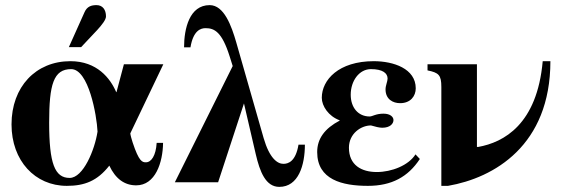

<svg xmlns="http://www.w3.org/2000/svg" viewBox="-20 -712 2193 750"><path d="M249 -528H297L360 -595C379 -616 394 -635 394 -648C394 -674 381 -692 357 -692C337 -692 320 -687 310 -664ZM618 -461H464L435 -352H434C411 -406 359 -473 255 -473C120 -473 25 -373 25 -226C25 -84 117 14 241 14C310 14 360 -5 407 -65C431 -14 466 12 512 12C587 12 616 -77 617 -154H592C589 -104 571 -78 550 -78C536 -78 523 -80 498 -156C495 -165 489 -186 489 -191ZM361 -198C350 -126 305 -17 252 -17C194 -17 172 -73 172 -233C172 -382 189 -442 258 -442C326 -442 358 -262 361 -198Z M724 -527C735 -594 765 -602 783 -602C818 -602 847 -587 877 -492L889 -454L663 0H832L933 -308L979 -110C995 -41 1018 18 1071 18C1146 18 1171 -67 1171 -147H1146C1135 -80 1105 -72 1087 -72C1064 -72 1033 -93 1010 -172L903 -546C884 -612 855 -692 799 -692C720 -692 699 -600 699 -527Z M1603 -109C1576 -66 1510 -40 1452 -40C1392 -40 1343 -67 1343 -135C1343 -190 1390 -222 1429 -222C1446 -217 1462 -213 1473 -213C1504 -213 1517 -229 1517 -243C1517 -255 1505 -268 1478 -268C1448 -268 1435 -257 1424 -257C1379 -257 1350 -292 1350 -342C1350 -396 1383 -442 1429 -442C1475 -442 1494 -426 1494 -405C1494 -394 1486 -378 1486 -363C1486 -324 1515 -309 1543 -309C1584 -309 1604 -337 1604 -367C1604 -444 1517 -473 1440 -473C1303 -473 1237 -400 1237 -330C1237 -298 1263 -258 1307 -242V-241C1248 -210 1219 -170 1219 -118C1219 -10 1317 14 1417 14C1510 14 1574 -21 1620 -91Z M2100 -473C2078 -226 1948 -156 1848 -138H1843V-461H1650V-437C1694 -428 1704 -419 1704 -372V14H1730C1910 -17 2130 -144 2130 -473Z"/></svg>

Font: XITS
Style: Bold
Weight: 700
Designer: MicroPress Inc., with final additions and corrections provided by Coen Hoffman, Elsevier (retired)
Version: Version 1.107